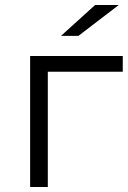

<svg xmlns="http://www.w3.org/2000/svg" viewBox="-20 -751 515 771"><path d="M101 0V-526H473V-463H172V0ZM225 -607 362 -731H457L295 -607Z"/></svg>

Font: Montserrat
Style: Regular
Weight: 400
Designer: Julieta Ulanovsky
Foundry: Julieta Ulanovsky
Version: Version 9.000; ttfautohint (v1.8.4.7-5d5b)